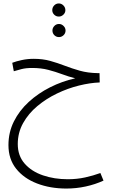

<svg xmlns="http://www.w3.org/2000/svg" viewBox="-20 -822 670 1113"><path d="M365 271Q271 271 194.5 241.5Q118 212 73.5 156Q29 100 29 19Q29 -55 60.5 -118Q92 -181 146.5 -231Q201 -281 270.5 -316Q340 -351 416 -368Q377 -378 339.5 -392Q302 -406 260 -417Q218 -428 167 -428Q130 -428 105 -421.5Q80 -415 60 -409L51 -458Q74 -467 107 -474Q140 -481 176 -481Q228 -481 271 -469Q314 -457 355.5 -441Q397 -425 443 -412Q489 -399 548 -398H557L558 -344Q502 -342 437.5 -326Q373 -310 310.5 -280Q248 -250 196.5 -207Q145 -164 114 -108.5Q83 -53 83 13Q83 81 123 126.5Q163 172 229 194.5Q295 217 373 217Q426 217 473.5 206.5Q521 196 562 181L580 225Q532 247 477 259Q422 271 365 271ZM321 -726Q305 -726 294 -737Q283 -748 283 -763Q283 -779 294 -790.5Q305 -802 321 -802Q336 -802 347.5 -790.5Q359 -779 359 -763Q359 -748 347.5 -737Q336 -726 321 -726ZM322 -607Q306 -607 295 -618Q284 -629 284 -645Q284 -660 295 -671.5Q306 -683 322 -683Q337 -683 348.5 -671.5Q360 -660 360 -645Q360 -629 348.5 -618Q337 -607 322 -607Z"/></svg>

Font: Noto Sans Arabic UI Lt
Style: Regular
Weight: 300
Designer: Monotype Design Team, Nadine Chahine and Nizar Qandah
Foundry: Monotype Imaging Inc.
Version: Version 2.010; ttfautohint (v1.8.4.7-5d5b)